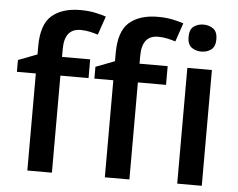

<svg xmlns="http://www.w3.org/2000/svg" viewBox="-53 -829 1108 893"><g transform="rotate(5 501.0 -382.5)"><path d="M352.1 -453.1H220.7V0H106V-453.1H17.6V-508.3L106 -542V-579.6Q106 -682.1 154.1 -723.6Q202.1 -765.1 287.6 -765.1Q324.7 -765.1 355.2 -758.8Q385.7 -752.4 407.2 -745.1L377.4 -658.2Q360.4 -663.6 340.1 -668.2Q319.8 -672.9 296.4 -672.9Q220.7 -672.9 220.7 -577.1V-540.5H352.1ZM713.9 -453.1H582.5V0H467.8V-453.1H379.4V-508.3L467.8 -542V-579.6Q467.8 -682.1 515.9 -723.6Q564 -765.1 649.4 -765.1Q686.5 -765.1 717 -758.8Q747.6 -752.4 769 -745.1L739.3 -658.2Q722.2 -663.6 701.9 -668.2Q681.6 -672.9 658.2 -672.9Q582.5 -672.9 582.5 -577.1V-540.5H713.9ZM863.8 -747.6Q890.1 -747.6 909.4 -733.4Q928.7 -719.2 928.7 -684.6Q928.7 -650.4 909.4 -636Q890.1 -621.6 863.8 -621.6Q836.4 -621.6 817.6 -636Q798.8 -650.4 798.8 -684.6Q798.8 -719.2 817.6 -733.4Q836.4 -747.6 863.8 -747.6ZM920.4 -540.5V0H805.7V-540.5Z"/></g></svg>

Font: Open Sans SemiBold
Style: Regular
Weight: 600
Designer: Monotype Design Team
Foundry: Monotype Imaging Inc.
Version: Version 3.003; ttfautohint (v1.8.4)